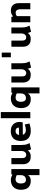

<svg xmlns="http://www.w3.org/2000/svg" viewBox="1882 -2662 1011 4816"><g transform="rotate(-90 2388.0 -254.5)"><path d="M262.2 11.2Q186 11.2 135.3 -18.3Q84.5 -47.9 59.8 -102.1Q35.2 -156.2 35.2 -230.5Q35.2 -312 64.9 -369.9Q94.7 -427.7 151.6 -458Q208.5 -488.3 288.6 -488.3Q331.1 -488.3 374.3 -469Q417.5 -449.7 453.6 -415L445.3 -303.7Q418 -335 378.7 -352.1Q339.4 -369.1 294.9 -369.1Q262.7 -369.1 239.7 -353.5Q216.8 -337.9 204.8 -308.1Q192.9 -278.3 192.9 -235.8Q192.9 -175.3 216.1 -142.3Q239.3 -109.4 281.7 -109.4Q321.3 -109.4 348.4 -125Q375.5 -140.6 389.2 -169.9Q402.8 -199.2 402.8 -240.7L432.1 -195.3Q432.1 -93.8 389.4 -41.3Q346.7 11.2 262.2 11.2ZM402.8 -392.6 422.4 -475.6 554.2 -476.1V230L402.8 230.5Z M869.6 10.7Q799.3 10.7 756.1 -15.9Q712.9 -42.5 694.6 -85.4Q676.3 -128.4 676.3 -179.7V-475.1H830.6V-204.6Q830.6 -175.3 837.4 -153.1Q844.2 -130.9 863 -116.7Q881.8 -102.5 916.5 -102.5Q942.4 -102.5 963.4 -118.2Q984.4 -133.8 996.3 -160.9Q1008.3 -188 1008.3 -220.7L1022.9 -77.6Q1022.9 -64.5 1006.1 -43.2Q989.3 -22 954.6 -5.6Q919.9 10.7 869.6 10.7ZM1050.3 19Q1008.3 -73.2 1008.3 -160.2L1159.2 -219.7Q1159.2 -170.4 1164.6 -137Q1169.9 -103.5 1178.7 -80.6Q1187.5 -57.6 1203.6 -24.4L1206.5 -18.6ZM1008.3 -160.2V-475.6H1159.2V-103Z M1513.2 11.2Q1392.6 11.2 1325.9 -50.5Q1259.3 -112.3 1259.3 -240.7Q1259.3 -320.8 1288.8 -376.7Q1318.4 -432.6 1374.3 -461.2Q1430.2 -489.7 1508.3 -489.7Q1603 -489.7 1659.2 -444.1Q1715.3 -398.4 1730.5 -329.1Q1745.6 -259.8 1724.6 -190.4L1314.9 -187.5L1319.3 -282.2L1592.8 -285.2Q1595.2 -307.6 1587.9 -326.7Q1580.6 -345.7 1561.3 -357.7Q1542 -369.6 1509.8 -369.6Q1455.6 -370.1 1430.7 -334.7Q1405.8 -299.3 1405.8 -240.2Q1405.8 -203.1 1419.9 -174.1Q1434.1 -145 1462.2 -128.2Q1490.2 -111.3 1530.3 -111.3Q1563 -111.3 1599.6 -118.7Q1636.2 -126 1672.9 -140.1L1697.8 -22.9Q1663.1 -8.3 1609.9 1.5Q1556.6 11.2 1513.2 11.2Z M1830.1 -740.2H1984.4V0H1830.1Z M2311.5 11.2Q2235.4 11.2 2184.6 -18.3Q2133.8 -47.9 2109.1 -102.1Q2084.5 -156.2 2084.5 -230.5Q2084.5 -312 2114.3 -369.9Q2144 -427.7 2200.9 -458Q2257.8 -488.3 2337.9 -488.3Q2380.4 -488.3 2423.6 -469Q2466.8 -449.7 2502.9 -415L2494.6 -303.7Q2467.3 -335 2428 -352.1Q2388.7 -369.1 2344.2 -369.1Q2312 -369.1 2289.1 -353.5Q2266.1 -337.9 2254.2 -308.1Q2242.2 -278.3 2242.2 -235.8Q2242.2 -175.3 2265.4 -142.3Q2288.6 -109.4 2331.1 -109.4Q2370.6 -109.4 2397.7 -125Q2424.8 -140.6 2438.5 -169.9Q2452.1 -199.2 2452.1 -240.7L2481.4 -195.3Q2481.4 -93.8 2438.7 -41.3Q2396 11.2 2311.5 11.2ZM2452.1 -392.6 2471.7 -475.6 2603.5 -476.1V230L2452.1 230.5Z M2918.9 10.7Q2848.6 10.7 2805.4 -15.9Q2762.2 -42.5 2743.9 -85.4Q2725.6 -128.4 2725.6 -179.7V-475.1H2879.9V-204.6Q2879.9 -175.3 2886.7 -153.1Q2893.6 -130.9 2912.4 -116.7Q2931.2 -102.5 2965.8 -102.5Q2991.7 -102.5 3012.7 -118.2Q3033.7 -133.8 3045.7 -160.9Q3057.6 -188 3057.6 -220.7L3072.3 -77.6Q3072.3 -64.5 3055.4 -43.2Q3038.6 -22 3003.9 -5.6Q2969.2 10.7 2918.9 10.7ZM3099.6 19Q3057.6 -73.2 3057.6 -160.2L3208.5 -219.7Q3208.5 -170.4 3213.9 -137Q3219.2 -103.5 3228 -80.6Q3236.8 -57.6 3252.9 -24.4L3255.9 -18.6ZM3057.6 -160.2V-475.6H3208.5V-103Z M3358.9 -716.8H3476.1V-488.3H3358.9Z M3816.9 10.7Q3746.6 10.7 3703.4 -15.9Q3660.2 -42.5 3641.8 -85.4Q3623.5 -128.4 3623.5 -179.7V-475.1H3777.8V-204.6Q3777.8 -175.3 3784.7 -153.1Q3791.5 -130.9 3810.3 -116.7Q3829.1 -102.5 3863.8 -102.5Q3889.6 -102.5 3910.6 -118.2Q3931.6 -133.8 3943.6 -160.9Q3955.6 -188 3955.6 -220.7L3970.2 -77.6Q3970.2 -64.5 3953.4 -43.2Q3936.5 -22 3901.9 -5.6Q3867.2 10.7 3816.9 10.7ZM3997.6 19Q3955.6 -73.2 3955.6 -160.2L4106.4 -219.7Q4106.4 -170.4 4111.8 -137Q4117.2 -103.5 4126 -80.6Q4134.8 -57.6 4150.9 -24.4L4153.8 -18.6ZM3955.6 -160.2V-475.6H4106.4V-103Z M4563 -255.9Q4563 -305.2 4541.8 -336.4Q4520.6 -367.7 4472.2 -367.7Q4435 -367.7 4403.5 -345.7Q4372.1 -323.7 4352.1 -283.7L4356.9 -397.5Q4416.4 -488.3 4531.2 -488.3Q4592 -488.3 4633.7 -463.9Q4675.4 -439.5 4695.9 -396.5Q4716.3 -353.5 4716.3 -297.9V0H4563ZM4237.3 -475.6H4370.6L4391.6 -409.7L4390.6 0H4236.3Z"/></g></svg>

Font: DavidDev Light
Style: Regular
Weight: 300
Designer: David.dev
Foundry: David.dev
Version: Version 1.001;FEAKit 1.0